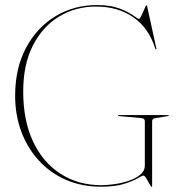

<svg xmlns="http://www.w3.org/2000/svg" viewBox="-20 -730 705 761"><path d="M583 0Q583 7.5 582.5 9.2Q582 11 581 11Q579 11 573 -0.2Q567 -11.5 560.2 -22.8Q553.5 -34 548 -34Q543.5 -34 525 -23Q506.5 -12 471.2 -1Q436 10 380.5 10Q303.5 10 241 -17.5Q178.5 -45 133.5 -94.2Q88.5 -143.5 64.2 -209Q40 -274.5 40 -350Q40 -459.5 83.2 -540.5Q126.5 -621.5 200 -665.8Q273.5 -710 364.5 -710Q418.5 -710 454 -696.2Q489.5 -682.5 508.2 -668.8Q527 -655 531 -655Q534.5 -655 540.8 -668.5Q547 -682 552.8 -695.5Q558.5 -709 560 -709Q562.5 -709 563 -706L599.5 -539Q599.5 -538.5 600 -537.2Q600.5 -536 599.5 -535Q597.5 -533 595.5 -537Q570 -619 508.5 -661.5Q447 -704 360.5 -704Q280 -704 214.8 -664.8Q149.5 -625.5 110.8 -550.5Q72 -475.5 72 -367Q72 -252 111.2 -168.8Q150.5 -85.5 220.5 -40.8Q290.5 4 381.5 4Q403.5 4 432.8 0Q462 -4 489.8 -13.2Q517.5 -22.5 535.8 -37.5Q554 -52.5 554 -74V-250Q554 -260.5 540 -262L451 -270Q448 -270 448 -272Q448 -274 451 -274H646Q649 -274 649 -272Q649 -271 646 -270L597 -262Q583 -260 583 -250Z"/></svg>

Font: Fraunces 144pt Thin
Style: Regular
Weight: 100
Version: Version 1.000;[f99f86859]